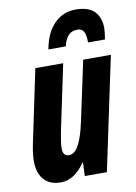

<svg xmlns="http://www.w3.org/2000/svg" viewBox="-89 -848 649 916"><g transform="rotate(-10 235.5 -390.0)"><path d="M21 -111Q21 -147 31 -195L105 -548H240L173 -230Q162 -175 162 -150Q162 -111 191 -111Q220 -111 240.5 -150.5Q261 -190 276 -263L337 -548H471L355 0H248L251 -65H248Q197 10 131 10Q78 10 49.5 -22Q21 -54 21 -111ZM342 -790Q404 -790 433 -760.5Q462 -731 462 -679Q462 -663 456 -625H374Q374 -659 365.5 -676.5Q357 -694 334 -694Q308 -694 291.5 -678Q275 -662 266 -625H182Q196 -704 238.5 -747Q281 -790 342 -790Z"/></g></svg>

Font: Noto Sans Display Ex Bold Cond
Style: Italic
Weight: 800
Width: 3
Italic angle: -12°
Designer: Monotype Design team
Foundry: Monotype Imaging Inc.
Version: Version 1.000